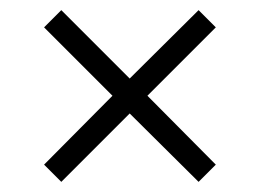

<svg xmlns="http://www.w3.org/2000/svg" viewBox="-20 -470 513 379"><path d="M101 -111 67 -145 202 -281 67 -416 101 -450 236 -315 372 -450 406 -416 271 -281 406 -145 372 -111 236 -246Z"/></svg>

Font: Piazzolla Light
Style: Regular
Weight: 300
Designer: Juan Pablo del Peral
Foundry: Huerta Tipografica
Version: Version 1.330